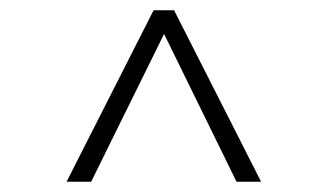

<svg xmlns="http://www.w3.org/2000/svg" viewBox="-20 -720 640 375"><path d="M320 -700 490 -365H442L291 -673H310L158 -365H110L280 -700Z"/></svg>

Font: SUSE ExtraLight
Style: Regular
Weight: 250
Designer: Rene Bieder
Foundry: SUSE
Version: Version 1.000